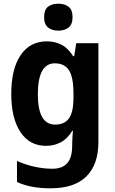

<svg xmlns="http://www.w3.org/2000/svg" viewBox="-20 -780 625 1040"><path d="M234 -556Q278 -556 313.5 -537.5Q349 -519 376 -476H382L393 -546H513V-11Q513 111 448 175.5Q383 240 254 240Q204 240 159.5 232.5Q115 225 72 206V92Q120 113 169 123.5Q218 134 264 134Q317 134 344 104Q371 74 371 9V-1Q371 -19 372.5 -38Q374 -57 375 -72H372Q344 -27 308 -8.5Q272 10 229 10Q140 10 90.5 -65Q41 -140 41 -271Q41 -406 91.5 -481Q142 -556 234 -556ZM277 -437Q185 -437 185 -269Q185 -105 279 -105Q328 -105 353 -138Q378 -171 378 -253V-273Q378 -362 353.5 -399.5Q329 -437 277 -437ZM296 -760Q330 -760 351.5 -743.5Q373 -727 373 -687Q373 -648 351.5 -631Q330 -614 296 -614Q262 -614 240.5 -631Q219 -648 219 -687Q219 -727 240 -743.5Q261 -760 296 -760Z"/></svg>

Font: Noto Sans Tamil SemiCondensed
Style: Bold
Weight: 700
Width: 4
Designer: Jelle Bosma - Monotype Design Team
Foundry: Monotype Imaging Inc.
Version: Version 2.004; ttfautohint (v1.8.4.7-5d5b)